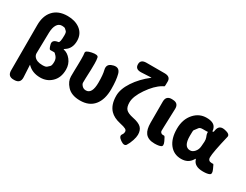

<svg xmlns="http://www.w3.org/2000/svg" viewBox="-93 -1483 3033 2366"><g transform="rotate(30 1423.5 -300.5)"><path d="M156 200Q71 202 71 117V-529Q71 -656 136 -731Q207 -813 341 -813Q446 -813 516 -763Q594 -706 594 -604Q594 -495 516 -446Q501 -436 501 -433.5Q501 -431 511 -429Q565 -417 608 -363Q653 -306 653 -229Q653 -111 580 -45Q516 14 424 14Q310 14 241 -58Q238 -62 238 -57L247 113Q251 198 166 200ZM372 -132Q418 -132 432.5 -145Q447 -158 463 -173Q479 -188 479 -241Q479 -285 453 -314Q427 -343 421 -343Q380 -343 364 -342Q348 -341 332 -404Q316 -466 402 -478Q424 -481 424 -587Q424 -629 411.5 -641Q399 -653 387.5 -663.5Q376 -674 341 -674Q294 -674 269 -631Q245 -591 243 -519L237 -224Q237 -198 253 -177Q288 -132 372 -132Z M991 14Q866 14 804 -56Q747 -119 747 -188Q747 -231 748 -274L750 -351Q751 -392 751 -433Q751 -495 746 -524.5Q741 -554 822 -571Q906 -588 913.5 -554.5Q921 -521 921 -470Q921 -427 920 -384L915 -257Q914 -216 914 -196Q914 -176 936 -153Q958 -130 991 -130Q1079 -130 1079 -292Q1079 -404 1064 -461Q1043 -542 1124 -563L1132 -566Q1213 -587 1235 -506Q1256 -430 1256 -300Q1256 -152 1188 -69Q1120 14 991 14Z M1683 191Q1625 151 1650 116Q1653 112 1659.5 100.5Q1666 89 1666 68.5Q1666 48 1644.5 35.5Q1623 23 1559 9Q1465 -12 1415 -64Q1349 -133 1349 -262Q1349 -357 1421.5 -467Q1494 -577 1612 -668Q1616 -671 1611 -671L1473 -664Q1388 -660 1387 -730Q1385 -799 1470 -799H1727Q1811 -799 1811 -730Q1811 -660 1808 -660Q1805 -660 1780 -645Q1694 -595 1611 -474Q1531 -357 1531 -272Q1531 -206 1558.5 -176Q1586 -146 1662 -130Q1749 -113 1785.5 -78.5Q1822 -44 1822 22Q1822 56 1806 105Q1787 162 1764 196.5Q1741 231 1683 191Z M2051 14Q1958 14 1917 -41Q1882 -88 1882 -185V-485Q1882 -569 1966 -568L1977 -567Q2062 -566 2059 -482L2050 -220Q2049 -179 2049 -165Q2049 -151 2060.5 -140.5Q2072 -130 2085 -130Q2098 -130 2107 -130Q2117 -129 2143 -71Q2170 -13 2139.5 0.5Q2109 14 2051 14Z M2429 14Q2324 14 2262 -65.5Q2200 -145 2200 -282Q2200 -419 2277 -504Q2348 -583 2451 -583Q2554 -583 2582 -525Q2623 -438 2527 -438H2479Q2439 -438 2426 -420Q2413 -402 2387 -368Q2382 -361 2382 -285Q2382 -132 2472 -132Q2508 -132 2537 -166Q2566 -200 2569 -248L2574 -313Q2576 -345 2565 -375L2560 -386Q2527 -474 2606 -474Q2611 -474 2613 -483L2616 -501Q2631 -584 2714 -567H2717Q2800 -550 2790 -508Q2729 -253 2729 -182Q2729 -130 2784 -130Q2803 -130 2805.5 -131Q2808 -132 2834 -74Q2861 -16 2832.5 -1Q2804 14 2741 14Q2678 14 2641.5 -7Q2605 -28 2593 -66Q2589 -78 2586.5 -78Q2584 -78 2575 -63Q2528 14 2429 14Z"/></g></svg>

Font: Resource Han Rounded KR Heavy
Style: Regular
Weight: 900
Designer: Cyano Hao (round all glyphs); Ryoko NISHIZUKA 西塚涼子 (kana, bopomofo & ideographs); Paul D. Hunt (Latin, Greek & Cyrillic)
Foundry: Cyano Hao
Version: 0.990